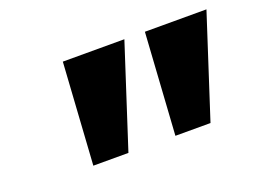

<svg xmlns="http://www.w3.org/2000/svg" viewBox="-59 -841 698 530"><g transform="rotate(-20 289.5 -575.5)"><path d="M379.6 -426.3 398.7 -725H579.5L482.7 -426.3ZM138.5 -426.3 157.6 -725H338.4L241.6 -426.3Z"/></g></svg>

Font: REM Medium
Style: Italic
Weight: 500
Italic angle: -11°
Designer: Octavio Pardo
Foundry: Ashler Design
Version: Version 1.005;gftools[0.9.28]